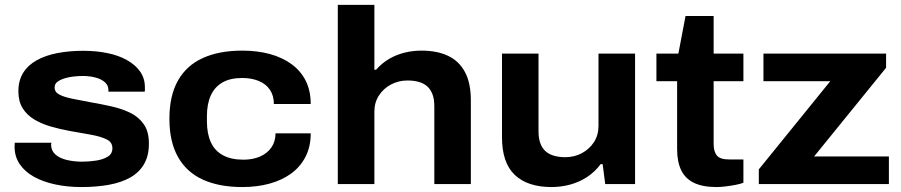

<svg xmlns="http://www.w3.org/2000/svg" viewBox="-20 -744 3641 776"><path d="M309.3 12Q251.9 12 202.7 1.3Q153.5 -9.3 117 -29.7Q80.4 -50.1 59.7 -80.6Q38.9 -111 38.9 -151.5Q38.9 -156.1 39.3 -160Q39.7 -163.9 39.7 -167.1H187.7Q187.4 -164.7 186.9 -162Q186.4 -159.4 186.4 -157.4Q187.7 -133.4 204.9 -118.8Q222 -104.1 250.7 -97.3Q279.3 -90.6 311.6 -90.6Q340.1 -90.6 368.4 -94.9Q396.7 -99.3 415.5 -110.8Q434.3 -122.3 434.3 -144.7Q434.3 -168.9 411.8 -180.3Q389.2 -191.7 350.1 -199.1Q311 -206.4 261.5 -214.8Q220.7 -222.3 183.8 -233.1Q146.9 -243.9 117.7 -261.6Q88.6 -279.3 71.4 -306.8Q54.3 -334.2 54.3 -375.1Q54.3 -418.5 73.6 -449.6Q92.9 -480.7 128.3 -500.4Q163.8 -520.1 211.8 -529.4Q259.8 -538.7 316.3 -538.7Q368.8 -538.7 413.7 -529.5Q458.7 -520.3 492.7 -501.4Q526.8 -482.5 546.2 -455Q565.6 -427.4 565.6 -391.7Q565.6 -386.1 565.7 -381.3Q565.8 -376.6 564.6 -373.6H418.1V-380.2Q418.1 -398.7 404.2 -411.3Q390.4 -424 366.8 -430.4Q343.2 -436.9 313.3 -436.9Q297.7 -436.9 278 -434.8Q258.3 -432.7 240.8 -427.3Q223.4 -421.8 212.1 -413.4Q200.8 -404.9 200.8 -390.1Q200.8 -371.7 220.4 -361.5Q239.9 -351.4 272.3 -345Q304.6 -338.7 343 -331.3Q385.5 -324 428.4 -314.5Q471.3 -305.1 505.6 -288.5Q539.9 -271.9 560.9 -242.3Q581.8 -212.8 581.8 -163.5Q581.8 -114 561.9 -80.2Q542 -46.4 505.8 -26.2Q469.5 -6 419.5 3Q369.5 12 309.3 12Z M959.3 12Q865.6 12 799.7 -18.1Q733.8 -48.2 699.3 -109.7Q664.7 -171.2 664.7 -264.2Q664.7 -357 699.2 -418.2Q733.6 -479.4 799.6 -509.4Q865.6 -539.4 959.3 -539.4Q1019.3 -539.4 1069.7 -525.9Q1120.1 -512.4 1157.7 -485.2Q1195.2 -458 1215.5 -417.8Q1235.8 -377.7 1235.8 -323.6H1086.9Q1086.9 -357.7 1070.9 -381.2Q1055 -404.7 1025.8 -416.8Q996.7 -428.8 958.6 -428.8Q910.9 -428.8 879.5 -411Q848.1 -393.1 832.2 -358.7Q816.3 -324.3 816.3 -274.6V-252.8Q816.3 -204 832.2 -169.1Q848.1 -134.3 881.2 -116.5Q914.3 -98.6 963.8 -98.6Q1001.3 -98.6 1030.6 -111.2Q1059.8 -123.7 1076.7 -147.8Q1093.5 -171.8 1093.5 -205H1235.8Q1235.8 -151.5 1215 -110.8Q1194.2 -70 1157.2 -42.9Q1120.1 -15.8 1069.7 -1.9Q1019.3 12 959.3 12Z M1345.3 0V-724.4H1493.1V-462.2H1500.1Q1523.1 -488.5 1552.1 -505.6Q1581.1 -522.7 1614.4 -531Q1647.7 -539.4 1683 -539.4Q1747 -539.4 1791.5 -518.1Q1836 -496.7 1859.5 -452.3Q1883 -408 1883 -338.2V0H1735.4V-314.5Q1735.4 -342.9 1728 -362.8Q1720.5 -382.7 1706.6 -395Q1692.7 -407.3 1672.5 -413Q1652.3 -418.7 1627.2 -418.7Q1590.9 -418.7 1560.5 -402.6Q1530 -386.5 1511.6 -358.2Q1493.1 -330 1493.1 -292.6V0Z M2208.7 12Q2112.9 12 2060.9 -36.8Q2008.9 -85.7 2008.9 -189.3V-527.4H2156.5V-212.9Q2156.5 -184.5 2164 -164.6Q2171.4 -144.7 2185.4 -132.4Q2199.3 -120.1 2219.6 -114.4Q2239.9 -108.7 2264.8 -108.7Q2301 -108.7 2331.5 -124.8Q2361.9 -141 2380.4 -169.3Q2398.9 -197.7 2398.9 -234.9V-527.4H2546.7V0H2426.1L2415.7 -80.7H2407.7Q2384.7 -49.7 2353.3 -28.9Q2321.8 -8.2 2284.9 1.9Q2248 12 2208.7 12Z M2876.2 12Q2820 12 2784.8 -5Q2749.7 -22 2733.2 -56Q2716.7 -90 2716.7 -140.7V-415.8H2633V-527.4H2721.8L2750.7 -679.4H2864.3V-527.4H2984.6V-415.8H2864.3V-161.9Q2864.3 -131.3 2877.4 -115.5Q2890.4 -99.6 2926.1 -99.6H2984.6V-5.4Q2971.9 -0.4 2952.3 3.3Q2932.7 7 2912.2 9.5Q2891.8 12 2876.2 12Z M3046.9 0V-59.5L3335.7 -415.8H3065.6V-527.4H3561.3V-470.1L3270.3 -111.6H3572.6V0Z"/></svg>

Font: Archivo SemiBold SemiExpanded
Style: Regular
Weight: 600
Width: 6
Version: Version 2.001